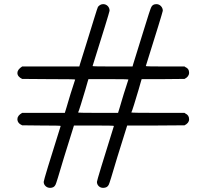

<svg xmlns="http://www.w3.org/2000/svg" viewBox="-20 -714 998 927"><path d="M64 -362Q64 -378 87 -393H363L366 -404Q375 -432 396.5 -501.5Q418 -571 434.5 -624.5Q451 -678 453 -681Q464 -694 478 -694Q491 -694 500 -685Q509 -676 509 -662Q505 -643 427 -395Q427 -393 523 -393H620L623 -404Q630 -426 667 -546Q707 -677 711 -681Q718 -694 735 -694Q748 -694 757 -684.5Q766 -675 766 -662Q762 -643 684 -395Q684 -393 777 -393H871L875 -390Q893 -383 893 -363Q893 -344 871 -333L767 -332H664L660 -319Q660 -318 649 -280.5Q638 -243 627 -208Q616 -173 614 -171Q614 -169 742 -169H871L875 -166Q893 -158 893 -138Q893 -120 871 -109L732 -108H594L590 -95Q587 -84 546 46Q508 175 505 178Q498 193 478 193Q465 193 456.5 184.5Q448 176 448 164Q448 156 530 -106Q530 -108 434 -108H337L333 -95Q330 -84 289 46Q251 175 248 178Q241 193 222 193Q209 193 200 184.5Q191 176 191 164Q191 154 273 -106Q273 -108 180 -108L87 -109Q64 -119 64 -139Q64 -156 87 -169H293L297 -182Q298 -185 301.5 -196.5Q305 -208 310.5 -227Q316 -246 321 -262Q326 -277 331.5 -294.5Q337 -312 340 -321L343 -330Q343 -332 215 -332L87 -333Q64 -344 64 -362ZM600 -330Q600 -332 504 -332H407L403 -319Q403 -318 392 -280.5Q381 -243 370 -208Q359 -173 357 -171Q357 -169 453 -169H550L554 -182Q555 -185 558.5 -196.5Q562 -208 567.5 -227Q573 -246 578 -262Q583 -277 588.5 -294.5Q594 -312 597 -321Z"/></svg>

Font: KaTeX_Main
Style: Bold
Weight: 700
Version: Version 1.1; ttfautohint (v1.3)